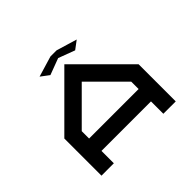

<svg xmlns="http://www.w3.org/2000/svg" viewBox="-186 -1115 1371 1371"><g transform="rotate(-45 500.0 -429.5)"><path d="M875 0H750V-125H250V0H125V-375L500 -750L875 -375ZM750 -250V-324.2L500 -574.2L250 -324.2V-250ZM312.5 -812.5 468.8 -859.4H531.2L687.5 -812.5L625 -765.6L500 -812.5L375 -765.6Z"/></g></svg>

Font: Xanmono
Style: Regular
Weight: 400
Designer: GGBotNet
Foundry: GGBotNet
Version: 1.00